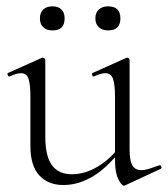

<svg xmlns="http://www.w3.org/2000/svg" viewBox="-20 -577 530 606"><path d="M180 7Q132 7 104 -23.5Q76 -54 76 -115V-270Q76 -311 70 -328.5Q64 -346 47 -346Q32 -346 11 -336Q7 -334 4.5 -340Q2 -346 6 -347L111 -394Q113 -395 115 -395Q117 -395 120 -393Q123 -391 123 -388V-145Q123 -84 144 -55.5Q165 -27 207 -27Q248 -27 289 -51.5Q330 -76 361 -119L366 -108Q317 -46 272 -19.5Q227 7 180 7ZM389 -388V-105Q389 -71 397.5 -55.5Q406 -40 426 -40Q437 -40 450 -44Q463 -48 482 -55Q487 -57 489 -51.5Q491 -46 487 -44L375 8Q373 9 371 9Q364 9 353.5 -11.5Q343 -32 343 -71V-270Q343 -311 336.5 -328.5Q330 -346 313 -346Q298 -346 277 -336Q273 -334 271 -340Q269 -346 273 -347L378 -394Q380 -395 381 -395Q383 -395 386 -393Q389 -391 389 -388ZM146 -481Q127 -481 116.5 -491Q106 -501 106 -519Q106 -537 116.5 -547Q127 -557 146 -557Q164 -557 174 -547Q184 -537 184 -519Q184 -481 146 -481ZM321 -481Q303 -481 292 -491Q281 -501 281 -519Q281 -537 292 -547Q303 -557 321 -557Q360 -557 360 -519Q360 -481 321 -481Z"/></svg>

Font: Cormorant Infant Light
Style: Regular
Weight: 300
Designer: Christian Thalmann (Catharsis Fonts)
Foundry: Catharsis Fonts
Version: Version 4.001